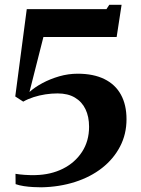

<svg xmlns="http://www.w3.org/2000/svg" viewBox="-20 -782 600 818"><path d="M46 -41.5Q63.5 -38.5 85.5 -37Q107.5 -35.5 131 -36Q196.5 -37.5 248 -63.2Q299.5 -89 329.5 -135Q359.5 -181 359.5 -242Q359.5 -285 344.2 -316.8Q329 -348.5 299.2 -366.2Q269.5 -384 225 -384Q199.5 -384 173.5 -380Q147.5 -376 123.2 -368.2Q99 -360.5 79 -349L45 -371L94 -743H433.5L445.5 -761.5H498L477 -624.5H165L105.5 -390Q127.5 -410 160.5 -427.8Q193.5 -445.5 232.2 -456.8Q271 -468 311 -468Q378 -468 424.5 -445.2Q471 -422.5 495 -379Q519 -335.5 519 -274Q519 -210.5 491.5 -157.8Q464 -105 415 -66.5Q366 -28 299.8 -6.8Q233.5 14.5 156.5 16Q142 16 122 15Q102 14 82 11Q62 8 46.5 2.5Z"/></svg>

Font: Merriweather 96pt
Style: Bold
Weight: 700
Version: Version 2.100